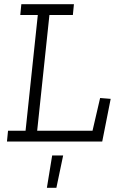

<svg xmlns="http://www.w3.org/2000/svg" viewBox="-20 -670 566 909"><path d="M464 0H13L18 -51H101L159 -599H76L81 -650H330L325 -599H214L156 -51H418L454 -206L504 -202ZM279 66 247 219H202L227 66Z"/></svg>

Font: Zilla Slab Light
Style: Italic
Weight: 300
Italic angle: -6°
Designer: Typotheque.com
Foundry: Typotheque type foundry
Version: Version 1.1; 2017; ttfautohint (v1.6)